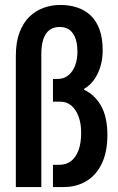

<svg xmlns="http://www.w3.org/2000/svg" viewBox="-20 -756 477 776"><path d="M44 0V-529Q44 -587 59.5 -626.5Q75 -666 100.5 -690Q126 -714 158 -725Q190 -736 223 -736Q261 -736 292.5 -725.5Q324 -715 347 -693Q370 -671 382.5 -636Q395 -601 395 -553Q395 -501 375 -459Q355 -417 320 -397V-393Q362 -374 388 -329Q414 -284 414 -210Q414 -142 391.5 -95Q369 -48 329 -24Q289 0 237 0H194V-90H220Q247 -90 266.5 -104.5Q286 -119 297 -148Q308 -177 308 -219Q308 -258 297 -286.5Q286 -315 267.5 -330Q249 -345 224 -345H194V-437H214Q238 -437 256 -451.5Q274 -466 283.5 -491Q293 -516 293 -547Q293 -594 275 -620.5Q257 -647 221 -647Q197 -647 180.5 -635Q164 -623 155.5 -598.5Q147 -574 147 -536V0Z"/></svg>

Font: Archivo SemiBold ExtraCondensed
Style: Regular
Weight: 600
Width: 2
Version: Version 2.001